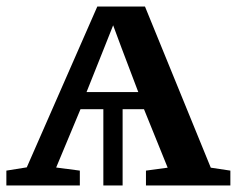

<svg xmlns="http://www.w3.org/2000/svg" viewBox="-24 -568 726 588"><path d="M-4.5 0V-45.5L58 -55.5L274 -548H420L621.5 -54.5L681.5 -45.5V0H423V-45.5L489.5 -54.5L417 -233.5H351.5V0H292.5V-233.5H222.5L148 -55L220.5 -45.5V0ZM241 -286H399.5L348.5 -420.5L322.5 -490.5L294.5 -420Z"/></svg>

Font: Merriweather 36pt SemiBold
Style: Regular
Weight: 600
Version: Version 2.100